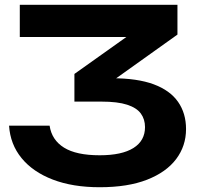

<svg xmlns="http://www.w3.org/2000/svg" viewBox="-20 -770 841 805"><path d="M63 -750H724V-625L396 -391L375 -442H448Q556 -442 624.5 -416.5Q693 -391 726.5 -343Q760 -295 760 -229Q760 -158 718.5 -103Q677 -48 596.5 -16.5Q516 15 398 15Q285 15 201.5 -17Q118 -49 70.5 -107Q23 -165 18 -243H188Q197 -183 248.5 -151Q300 -119 398 -119Q491 -119 539.5 -149.5Q588 -180 588 -237Q588 -270 570.5 -294Q553 -318 513 -331Q473 -344 405 -344H292V-460L631 -701L658 -615H63Z"/></svg>

Font: Unbounded Medium
Style: Regular
Weight: 500
Designer: Luke Prowse, Jean-Baptiste Morizot, Fátima Lázaro, Florian Runge
Foundry: NaN
Version: Version 1.700